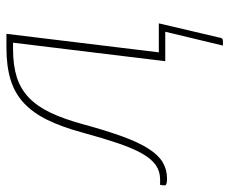

<svg xmlns="http://www.w3.org/2000/svg" viewBox="-85 -455 712 596"><g transform="rotate(-90 271.0 -157.0)"><path d="M496.5 -20 452 169.5Q451.5 179 442 179H427.5L470.5 0H379L436.5 -472.5H416.5Q366 -472.5 329.2 -460.8Q292.5 -449 265.5 -423Q238.5 -397 219 -355.8Q199.5 -314.5 183.5 -256Q163.5 -182.5 145.2 -132.5Q127 -82.5 107.2 -51.8Q87.5 -21 65 -7.8Q42.5 5.5 14 5.5Q-7.5 5.5 -6.5 -2.5L-5 -16H12Q37 -16 56.5 -29.5Q76 -43 92.5 -72.2Q109 -101.5 124.5 -147.2Q140 -193 157.5 -257Q175 -321.5 197 -366.2Q219 -411 249.5 -439.2Q280 -467.5 321.8 -480.2Q363.5 -493 420.5 -493H464L406.5 -20Z"/></g></svg>

Font: Lato ExtraLight
Style: Italic
Weight: 275
Italic angle: -7°
Designer: Lukasz Dziedzic with Adam Twardoch and Botio Nikoltchev
Foundry: tyPoland Lukasz Dziedzic
Version: Version 2.015; 2015-08-06; http://www.latofonts.com/